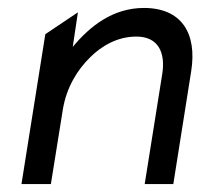

<svg xmlns="http://www.w3.org/2000/svg" viewBox="-20 -463 504 483"><path d="M34 0H108L138 -187C147 -243 175 -288 207 -319C235 -347 275 -371 323 -371C378 -371 397 -331 388 -276L344 0H416L461 -284C476 -379 437 -443 342 -443C264 -443 206 -397 163 -345L176 -432L94 -377Z"/></svg>

Font: Charger Sport
Style: Obl
Weight: 400
Designer: Jasper
Foundry: Cannot Into Space Fonts
Version: Version 1.1